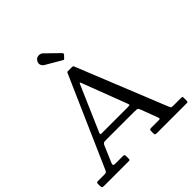

<svg xmlns="http://www.w3.org/2000/svg" viewBox="-249 -1169 1358 1358"><g transform="rotate(-45 430.0 -490.0)"><path d="M0 -21C0 -11 1.8 -5 5.5 -3C9.2 -1 15.7 0 25 0H264C272 0 276.7 -0.7 278 -2C279.3 -3.3 280 -8 280 -16V-40C280 -46.3 278.8 -50.4 276.5 -52.2C274.2 -54.1 270 -55 264 -55H188.5C177.5 -55 171.3 -57 170 -61C168.7 -65 169.7 -71 173 -79L224.5 -200C227.8 -207.7 231.4 -212.9 235.2 -215.8C239.1 -218.6 246.7 -220 258 -220H548C564 -220 573.5 -218.3 576.5 -215C579.5 -211.7 583.2 -204.3 587.5 -193L632.5 -73C634.2 -68.3 635.2 -64.2 635.5 -60.5C635.8 -56.8 632 -55 624 -55H548C541.7 -55 537.1 -54.1 534.2 -52.2C531.4 -50.4 530 -46 530 -39V-16C530 -8.7 531.6 -4.2 534.8 -2.5C537.9 -0.8 542.7 0 549 0H844C851.7 0 856.2 -1 857.8 -3C859.2 -5 860 -9.8 860 -17.5V-39.5C860 -46.2 859.3 -50.4 858 -52.2C856.7 -54.1 852.7 -55 846 -55H767C755.7 -55 749 -56.7 747 -60C745 -63.3 742.3 -69 739 -77L467.5 -749C466.2 -753 461.8 -755 454.5 -755H414.5C408.8 -755 405.3 -753.3 404 -750L107.5 -75C104.5 -68 101.3 -62.9 98 -59.8C94.7 -56.6 87.7 -55 77 -55H14C4.7 -55 0 -50.7 0 -42ZM408 -626C411.7 -634.7 414.3 -638.8 416 -638.5C417.7 -638.2 420.3 -633 424 -623L548 -298C552 -287.3 553.7 -280.8 553 -278.5C552.3 -276.2 544.3 -275 529 -275H276C267 -275 261.8 -275.8 260.5 -277.5C259.2 -279.2 259.7 -283 262 -289ZM444 -834.5C447.7 -832.2 450.4 -831.3 452.2 -832C454.1 -832.7 456.3 -834.5 459 -837.5L476 -855.5C481.7 -861.5 481.5 -867.5 475.5 -873.5L378.5 -968C369.2 -977.3 357.5 -981.2 343.5 -979.8C329.5 -978.2 319.2 -971.7 312.5 -960C305.2 -947.7 303.5 -936.4 307.5 -926.2C311.5 -916.1 317.7 -908.5 326 -903.5Z"/></g></svg>

Font: Besley*
Style: Regular
Weight: 400
Designer: Owen Earl
Foundry: indestructible type*
Version: Version 3.000; ttfautohint (v1.8.3)